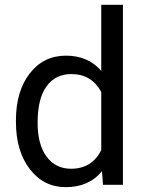

<svg xmlns="http://www.w3.org/2000/svg" viewBox="-20 -770 604 800"><path d="M46.4 -268.6Q46.4 -390.1 104 -464.1Q161.6 -538.1 254.9 -538.1Q347.7 -538.1 401.9 -474.6V-750H492.2V0H409.2L404.8 -56.6Q350.6 9.8 253.9 9.8Q162.1 9.8 104.2 -65.4Q46.4 -140.6 46.4 -261.7ZM136.7 -258.3Q136.7 -168.5 173.8 -117.7Q210.9 -66.9 276.4 -66.9Q362.3 -66.9 401.9 -144V-386.7Q361.3 -461.4 277.3 -461.4Q210.9 -461.4 173.8 -410.2Q136.7 -358.9 136.7 -258.3Z"/></svg>

Font: Shabnam FD
Style: Regular
Weight: 400
Foundry: DejaVu fonts team - Redesigned by Saber Rastikerdar - Based on Vazir font
Version: Version 5.00;October 20, 2019;FontCreator 12.0.0.2547 64-bit